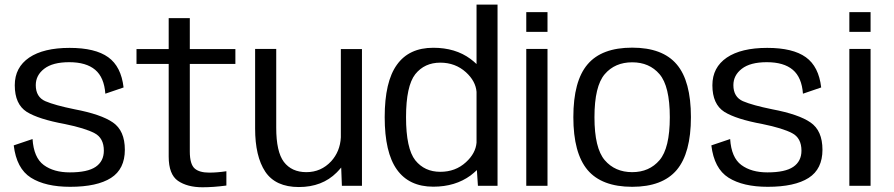

<svg xmlns="http://www.w3.org/2000/svg" viewBox="-20 -805 3872 832"><path d="M284 4.5C362 4.5 421 -8.5 461 -34C501 -59.5 521 -100.5 521 -156C521 -211.5 503.5 -251 469 -274.5C435 -298 379.5 -317 303 -331.5C246.5 -343 204.5 -354.5 176.5 -366.5C149 -378.5 135 -402 135 -436C135 -464.5 147 -488 171.5 -507C196 -526 232 -535.5 280 -535.5C329 -535.5 366.5 -524.5 392.5 -502.5C418.5 -480.5 433 -446 436.5 -399L515.5 -426C508.5 -486.5 486.5 -530 449 -557C411.5 -584 356 -597.5 281.5 -597.5C206.5 -597.5 148 -583.5 106.5 -555.5C65 -527 44 -487.5 44 -435.5C44 -380.5 61.5 -342.5 95.5 -320.5C130 -299 185 -281.5 261 -267.5C320 -255.5 363 -242 389.5 -228C416.5 -214 430 -188.5 430 -152C430 -121.5 418 -98 394.5 -82C371 -66 334 -58 282.5 -58C236.5 -58 198.5 -68.5 169.5 -90C140.5 -111.5 124.5 -149 121 -202.5L39.5 -175C47.5 -108.5 72 -61.5 114 -35C156 -8.5 213 4.5 284 4.5Z M857.5 6.5C889 6.5 923.5 4 961 -1V-63C934.5 -59 910 -57 887 -57C859 -57 838 -62.5 824 -74.5C810 -86.5 802.5 -111 802.5 -148.5V-528H1000V-592.5H802.5V-726.5H711V-592.5H571.5V-528H711V-126.5C711 -75 724.5 -40 751 -21.5C778 -3 813.5 6.5 857.5 6.5Z M1461.5 0H1548.5V-592.5H1457V-210C1455 -169 1440.5 -134 1415 -106C1386 -75 1350.5 -59 1307.5 -59C1265 -59 1232.5 -74 1210 -103.5C1188 -133 1177 -182 1177 -251.5V-593H1085.5V-248C1085.5 -168 1100 -105.5 1129.5 -61C1159 -17 1207.5 5.5 1275 5.5C1342.5 5.5 1397 -15.5 1439 -57.5C1446 -64.5 1452.5 -72 1458.5 -79Z M2051 0H2136V-785H2045V-527.5C2037.5 -535 2028.5 -542 2019 -549.5C1975 -582 1921.5 -598 1857.5 -598C1787.5 -598 1735 -573.5 1700 -524.5C1664.5 -475.5 1647 -399.5 1647 -297.5C1647 -195.5 1664.5 -119.5 1700 -70C1735 -21 1787.5 4 1857.5 4C1921.5 4 1975 -12.5 2019 -44.5C2029.5 -52.5 2038.5 -60.5 2046.5 -68ZM2045 -187C2042.5 -156 2027 -127.5 1999 -102C1968.5 -74 1931.5 -60.5 1888 -60.5C1842.5 -60.5 1806.5 -77 1779.5 -110.5C1753 -144 1739.5 -206.5 1739.5 -297C1739.5 -387.5 1753 -449.5 1779.5 -483.5C1806.5 -517 1842.5 -533.5 1888 -533.5C1931.5 -533.5 1968.5 -519.5 1999 -492C2027 -466.5 2042.5 -438 2045 -407Z M2260.5 0H2352.5V-593H2260.5ZM2260.5 -752.5V-667H2352.5V-752.5Z M2719.5 4.5C2807 4.5 2871.5 -20 2912.5 -68.5C2953.5 -117.5 2974 -193.5 2974 -297.5C2974 -401.5 2953.5 -478 2912.5 -526C2871.5 -574.5 2807 -598.5 2719.5 -598.5C2631.5 -598.5 2567 -574.5 2526 -526C2485 -478 2464.5 -401.5 2464.5 -297.5C2464.5 -193.5 2485 -117.5 2526 -68.5C2567 -20 2631.5 4.5 2719.5 4.5ZM2719.5 -59C2670 -59 2630 -76.5 2600.5 -111C2571 -145.5 2556 -207.5 2556 -297C2556 -387 2571 -449 2600.5 -483.5C2630 -518 2670 -535 2719.5 -535C2769 -535 2808.5 -518 2838 -483.5C2867.5 -449 2882.5 -387 2882.5 -297C2882.5 -207.5 2867.5 -145.5 2838 -111C2808.5 -76.5 2769 -59 2719.5 -59Z M3307 4.5C3385 4.5 3444 -8.5 3484 -34C3524 -59.5 3544 -100.5 3544 -156C3544 -211.5 3526.5 -251 3492 -274.5C3458 -298 3402.5 -317 3326 -331.5C3269.5 -343 3227.5 -354.5 3199.5 -366.5C3172 -378.5 3158 -402 3158 -436C3158 -464.5 3170 -488 3194.5 -507C3219 -526 3255 -535.5 3303 -535.5C3352 -535.5 3389.5 -524.5 3415.5 -502.5C3441.5 -480.5 3456 -446 3459.5 -399L3538.5 -426C3531.5 -486.5 3509.5 -530 3472 -557C3434.5 -584 3379 -597.5 3304.5 -597.5C3229.5 -597.5 3171 -583.5 3129.5 -555.5C3088 -527 3067 -487.5 3067 -435.5C3067 -380.5 3084.5 -342.5 3118.5 -320.5C3153 -299 3208 -281.5 3284 -267.5C3343 -255.5 3386 -242 3412.5 -228C3439.5 -214 3453 -188.5 3453 -152C3453 -121.5 3441 -98 3417.5 -82C3394 -66 3357 -58 3305.5 -58C3259.5 -58 3221.5 -68.5 3192.5 -90C3163.5 -111.5 3147.5 -149 3144 -202.5L3062.5 -175C3070.5 -108.5 3095 -61.5 3137 -35C3179 -8.5 3236 4.5 3307 4.5Z M3660.5 0H3752.5V-593H3660.5ZM3660.5 -752.5V-667H3752.5V-752.5Z"/></svg>

Font: Anybody
Style: Regular
Weight: 400
Designer: Tyler Finck
Foundry: Etcetera Type Company
Version: Version 1.110